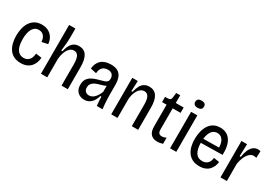

<svg xmlns="http://www.w3.org/2000/svg" viewBox="21 -1541 3370 2385"><g transform="rotate(30 1706.0 -348.5)"><path d="M262 12Q202 12 160.5 -10Q119 -32 94 -70Q69 -108 57.5 -156Q46 -204 46 -257Q46 -313 58 -363.5Q70 -414 96 -452.5Q122 -491 162 -513Q202 -535 257 -535Q315 -535 355 -512Q395 -489 417.5 -450Q440 -411 443 -363L357 -345Q356 -375 345 -401Q334 -427 311.5 -443Q289 -459 256 -459Q225 -459 203 -445Q181 -431 166.5 -404.5Q152 -378 144.5 -341.5Q137 -305 137 -260Q137 -200 150 -155.5Q163 -111 191 -86.5Q219 -62 262 -62Q296 -62 320 -78Q344 -94 357 -122Q370 -150 371 -186L455 -175Q453 -137 440.5 -103.5Q428 -70 404.5 -44Q381 -18 345.5 -3Q310 12 262 12Z M549 0V-333V-700H639V-572Q639 -550 637.5 -526Q636 -502 634 -477Q632 -452 629 -426.5Q626 -401 623 -375H640Q652 -429 672 -464.5Q692 -500 721.5 -517.5Q751 -535 791 -535Q863 -535 898.5 -480.5Q934 -426 934 -317V0H844V-305Q844 -382 824.5 -418.5Q805 -455 763 -455Q727 -455 701 -428.5Q675 -402 659 -359.5Q643 -317 639 -266V0Z M1172 12Q1137 12 1107 -3Q1077 -18 1058.5 -49Q1040 -80 1040 -129Q1040 -165 1051.5 -192Q1063 -219 1087 -239Q1111 -259 1147 -273.5Q1183 -288 1232 -300Q1263 -308 1285 -316Q1307 -324 1318.5 -338.5Q1330 -353 1330 -379Q1330 -415 1309 -437.5Q1288 -460 1244 -460Q1216 -460 1192.5 -448Q1169 -436 1154.5 -411.5Q1140 -387 1138 -348L1054 -366Q1057 -405 1070.5 -436Q1084 -467 1108.5 -489.5Q1133 -512 1168 -523.5Q1203 -535 1248 -535Q1308 -535 1345.5 -514Q1383 -493 1401 -449.5Q1419 -406 1419 -340V-206Q1419 -177 1420.5 -140.5Q1422 -104 1425 -67Q1428 -30 1432 0H1350Q1346 -32 1344 -64.5Q1342 -97 1341 -129H1327Q1315 -86 1294 -54.5Q1273 -23 1242.5 -5.5Q1212 12 1172 12ZM1199 -64Q1218 -64 1236 -71.5Q1254 -79 1271 -95Q1288 -111 1303 -135Q1318 -159 1331 -191V-299L1359 -302Q1348 -286 1326.5 -275.5Q1305 -265 1278.5 -257.5Q1252 -250 1225.5 -242Q1199 -234 1177 -221.5Q1155 -209 1141 -189Q1127 -169 1127 -138Q1127 -102 1147 -83Q1167 -64 1199 -64Z M1557 0V-339V-523H1636L1630 -374H1646Q1659 -430 1679 -465.5Q1699 -501 1729 -518Q1759 -535 1799 -535Q1870 -535 1906.5 -481Q1943 -427 1943 -320V0H1852V-310Q1852 -385 1832 -420Q1812 -455 1773 -455Q1736 -455 1708.5 -428Q1681 -401 1665 -357.5Q1649 -314 1647 -263V0Z M2221 9Q2158 9 2125.5 -27Q2093 -63 2093 -137V-447H2028V-522H2063Q2089 -523 2101 -532Q2113 -541 2115 -562L2124 -633H2181V-523H2294V-446H2181V-143Q2181 -109 2194.5 -92.5Q2208 -76 2237 -76Q2250 -76 2265 -79.5Q2280 -83 2298 -93V-4Q2275 3 2256 6Q2237 9 2221 9Z M2401 0V-523H2490V0ZM2445 -606Q2414 -606 2398.5 -619Q2383 -632 2383 -657Q2383 -683 2399 -696Q2415 -709 2445 -709Q2477 -709 2492.5 -696Q2508 -683 2508 -658Q2508 -632 2492 -619Q2476 -606 2445 -606Z M2825 12Q2766 12 2725 -8.5Q2684 -29 2658 -65.5Q2632 -102 2620 -150Q2608 -198 2608 -254Q2608 -311 2620.5 -362Q2633 -413 2658 -452Q2683 -491 2722.5 -513Q2762 -535 2817 -535Q2865 -535 2902 -516.5Q2939 -498 2963.5 -461.5Q2988 -425 2999 -373Q3010 -321 3007 -255L2669 -249V-308L2948 -312L2923 -281Q2926 -340 2913.5 -379.5Q2901 -419 2876 -439Q2851 -459 2816 -459Q2779 -459 2752 -435.5Q2725 -412 2711 -367Q2697 -322 2697 -257Q2697 -163 2728 -112Q2759 -61 2824 -61Q2849 -61 2868 -68.5Q2887 -76 2901 -90Q2915 -104 2923 -124Q2931 -144 2933 -169L3014 -157Q3011 -125 2998.5 -95Q2986 -65 2963.5 -40.5Q2941 -16 2906.5 -2Q2872 12 2825 12Z M3124 0V-306V-522H3204L3198 -347H3215Q3223 -404 3241 -446Q3259 -488 3288 -511.5Q3317 -535 3355 -535Q3363 -535 3372 -534Q3381 -533 3392 -529L3388 -432Q3379 -435 3369 -437Q3359 -439 3350 -439Q3317 -439 3289.5 -413.5Q3262 -388 3243 -345Q3224 -302 3215 -249V0Z"/></g></svg>

Font: Bricolage Grotesque SemiCondensed
Style: Regular
Weight: 400
Width: 4
Designer: Mathieu Triay
Foundry: Atelier Triay
Version: Version 1.001;gftools[0.9.33.dev8+g029e19f]